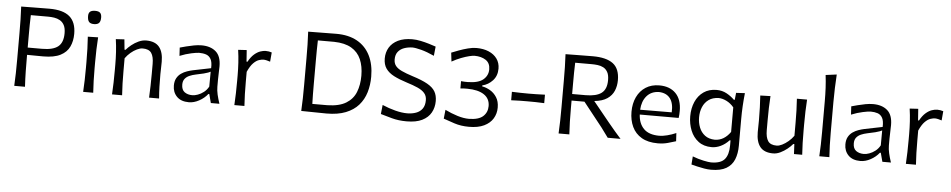

<svg xmlns="http://www.w3.org/2000/svg" viewBox="-48 -1187 8952 1808"><g transform="rotate(5 4427.5 -282.5)"><path d="M94.2 0Q97.7 -62.5 98.9 -120.6Q100.1 -178.7 100.1 -248V-499.5Q100.1 -569.8 98.9 -627.9Q97.7 -686 94.2 -749.5Q142.1 -749.5 209.5 -751Q276.9 -752.4 362.8 -752.4Q490.7 -752.4 552.5 -699.7Q614.3 -647 614.3 -536.6Q614.3 -468.8 589.1 -415Q564 -361.3 504.2 -330.6Q444.3 -299.8 340.8 -299.8Q305.2 -299.8 262.7 -300.5Q220.2 -301.3 189 -301.3Q189 -221.2 190.2 -147.2Q191.4 -73.2 195.8 0ZM191.9 -676.8Q189.9 -630.9 189.5 -585Q189 -539.1 189 -486.3V-370.1H324.7Q428.2 -370.1 475.8 -408.2Q523.4 -446.3 523.4 -534.2Q523.4 -582.5 508.1 -611.1Q492.7 -639.6 467.5 -653.8Q442.4 -668 413.6 -672.4Q384.8 -676.8 357.4 -676.8Z M745.6 0Q749 -58.1 750.5 -111.8Q752 -165.5 752 -230V-282.7Q752 -352.5 750 -408.2Q748 -463.9 744.1 -521.5L841.3 -523.9Q837.4 -465.3 835.4 -409.2Q833.5 -353 833.5 -282.7V-230Q833.5 -165.5 835.2 -111.8Q836.9 -58.1 840.8 0ZM791 -644.5Q758.3 -644.5 743.9 -660.9Q729.5 -677.2 729.5 -716.3Q729.5 -744.1 744.4 -757.1Q759.3 -770 792.5 -770Q825.2 -770 839.4 -756.1Q853.5 -742.2 853.5 -711.9Q853.5 -676.3 838.9 -660.4Q824.2 -644.5 791 -644.5Z M1018.6 0Q1022 -58.1 1023.4 -111.8Q1024.9 -165.5 1024.9 -230V-282.7Q1024.9 -340.3 1021.2 -400.9Q1017.6 -461.4 1008.8 -521.5L1089.4 -526.4L1099.1 -429.2H1108.4Q1128.4 -452.6 1158.4 -476.8Q1188.5 -501 1224.1 -517.3Q1259.8 -533.7 1295.9 -533.7Q1380.4 -533.7 1419.2 -485.8Q1458 -438 1458 -347.2Q1458 -313 1456.8 -283.2Q1455.6 -253.4 1455.6 -230Q1455.6 -165.5 1457 -111.8Q1458.5 -58.1 1463.4 0H1368.7Q1371.6 -58.1 1373 -111.3Q1374.5 -164.6 1374.5 -226.6V-319.8Q1374.5 -387.7 1351.3 -421.9Q1328.1 -456.1 1268.6 -456.1Q1245.1 -456.1 1215.3 -441.9Q1185.5 -427.7 1157 -403.6Q1128.4 -379.4 1106.9 -349.1V-226.6Q1106.9 -164.6 1108.4 -111.3Q1109.9 -58.1 1113.8 0Z M1745.1 10.7Q1670.9 10.7 1631.1 -30Q1591.3 -70.8 1591.3 -133.3Q1591.3 -175.8 1607.2 -204.1Q1623 -232.4 1648.4 -250Q1673.8 -267.6 1702.4 -277.3Q1731 -287.1 1756.3 -292.5L1926.8 -327.1Q1929.2 -384.3 1913.1 -413.1Q1897 -441.9 1868.2 -451.7Q1839.4 -461.4 1802.2 -461.4Q1780.8 -461.4 1728.5 -450.4Q1676.3 -439.5 1619.6 -416.5L1615.2 -494.6Q1639.6 -501.5 1674.3 -510.5Q1709 -519.5 1747.1 -526.6Q1785.2 -533.7 1818.8 -533.7Q1903.8 -533.7 1953.9 -490.5Q2003.9 -447.3 2003.9 -351.1Q2003.9 -327.6 2002.2 -291.5Q2000.5 -255.4 2000.5 -222.2V-157.7Q2000.5 -123.5 2009.5 -84.2Q2018.6 -44.9 2033.7 0H1952.6L1930.7 -83H1922.4Q1890.6 -42.5 1841.8 -15.9Q1793 10.7 1745.1 10.7ZM1772.5 -58.1Q1794.9 -58.1 1823.7 -68.4Q1852.5 -78.6 1879.6 -99.6Q1906.7 -120.6 1924.3 -152.8L1925.3 -293.9Q1917 -289.6 1903.1 -283.9Q1889.2 -278.3 1862.3 -271.5Q1835.4 -264.6 1787.6 -254.9Q1756.3 -248.5 1729.2 -236.8Q1702.1 -225.1 1685.8 -204.3Q1669.4 -183.6 1669.4 -149.9Q1669.4 -100.6 1698.7 -79.3Q1728 -58.1 1772.5 -58.1Z M2174.8 0Q2178.2 -58.1 2179.7 -111.8Q2181.2 -165.5 2181.2 -230V-282.7Q2181.2 -340.3 2177.5 -400.9Q2173.8 -461.4 2165 -521.5L2245.6 -526.4L2253.4 -417.5H2262.2Q2288.1 -464.4 2317.1 -489.5Q2346.2 -514.6 2374.3 -524.2Q2402.3 -533.7 2424.8 -533.7Q2456.1 -533.7 2482.4 -524.4L2474.6 -436.5Q2459 -441.9 2441.9 -446Q2424.8 -450.2 2411.1 -450.2Q2393.1 -450.2 2367.9 -441.9Q2342.8 -433.6 2315.7 -406.2Q2288.6 -378.9 2263.2 -322.3V-226.6Q2263.2 -164.6 2264.6 -111.3Q2266.1 -58.1 2270 0Z M2807.1 0Q2810.5 -62.5 2811.8 -120.6Q2813 -178.7 2813 -248V-499.5Q2813 -569.8 2811.8 -627.9Q2810.5 -686 2807.1 -749.5Q2879.4 -749.5 2942.9 -751Q3006.3 -752.4 3073.7 -752.4Q3189.9 -752.4 3270.5 -707.5Q3351.1 -662.6 3393.3 -578.6Q3435.5 -494.6 3435.5 -377.9Q3435.5 -298.8 3414.6 -229.5Q3393.6 -160.2 3347.7 -107.9Q3301.8 -55.7 3227.3 -26.1Q3152.8 3.4 3046.4 3.4Q2977.1 3.4 2922.9 1.7Q2868.7 0 2807.1 0ZM2905.3 -75.2H3047.4Q3159.7 -77.6 3224.1 -117.2Q3288.6 -156.7 3315.4 -224.6Q3342.3 -292.5 3342.3 -379.4Q3342.3 -468.8 3313.7 -534.4Q3285.2 -600.1 3222.9 -636.7Q3160.6 -673.3 3059.1 -675.3H2905.3Q2903.8 -629.4 2903.3 -583.3Q2902.8 -537.1 2902.8 -482.9V-265.1Q2902.8 -211.9 2903.3 -166.5Q2903.8 -121.1 2905.3 -75.2Z M3803.7 11.2Q3726.1 11.2 3662.8 -6.3Q3599.6 -23.9 3556.6 -36.6L3565.9 -123Q3627 -96.7 3689.2 -80.6Q3751.5 -64.5 3803.2 -64.5Q3848.6 -64.9 3886 -78.4Q3923.3 -91.8 3945.3 -122.1Q3967.3 -152.3 3967.3 -202.6Q3967.3 -243.2 3944.3 -269.5Q3921.4 -295.9 3877.9 -315.2Q3834.5 -334.5 3772.9 -353.5Q3701.2 -376 3650.6 -402.1Q3600.1 -428.2 3573.7 -466.1Q3547.4 -503.9 3547.4 -561Q3547.4 -619.1 3574.7 -664.8Q3602.1 -710.4 3656.2 -737.1Q3710.4 -763.7 3790.5 -763.7Q3828.6 -763.7 3869.9 -755.1Q3911.1 -746.6 3949.2 -735.1Q3987.3 -723.6 4015.1 -713.9L4005.9 -626Q3938 -657.2 3882.1 -671.9Q3826.2 -686.5 3797.4 -686.5Q3755.4 -685.5 3719.7 -672.6Q3684.1 -659.7 3662.6 -632.3Q3641.1 -605 3641.1 -560.1Q3641.1 -523.9 3659.9 -499.8Q3678.7 -475.6 3718.8 -456.8Q3758.8 -438 3822.8 -417.5Q3913.1 -389.2 3965.1 -359.9Q4017.1 -330.6 4039.1 -293.2Q4061 -255.9 4061 -202.6Q4061 -142.1 4033.9 -93.5Q4006.8 -44.9 3950.2 -16.8Q3893.6 11.2 3803.7 11.2Z M4393.6 11.2Q4316.9 11.2 4254.6 -9.3Q4192.4 -29.8 4150.4 -44.9L4159.2 -128.9Q4217.8 -100.1 4277.1 -81.8Q4336.4 -63.5 4385.7 -63.5Q4478.5 -64.5 4519.8 -102.3Q4561 -140.1 4561 -199.2Q4561 -270 4504.9 -307.1Q4448.7 -344.2 4347.7 -344.7Q4331.1 -344.7 4314.7 -344.2Q4298.3 -343.8 4281.7 -341.8V-410.6Q4297.4 -408.7 4313 -408.2Q4328.6 -407.7 4343.8 -407.7Q4445.8 -408.7 4491.2 -447.3Q4536.6 -485.8 4536.6 -543.9Q4536.6 -603.5 4494.6 -631.3Q4452.6 -659.2 4388.2 -659.7Q4371.1 -659.7 4337.9 -651.6Q4304.7 -643.6 4262.5 -627.4Q4220.2 -611.3 4175.8 -586.4L4166 -669.9Q4194.8 -681.6 4235.6 -696.8Q4276.4 -711.9 4319.8 -723.1Q4363.3 -734.4 4398.9 -734.4Q4465.8 -734.4 4516.1 -712.9Q4566.4 -691.4 4594.7 -651.9Q4623 -612.3 4623 -558.1Q4623 -490.2 4582 -445.8Q4541 -401.4 4484.4 -388.2V-378.9Q4522.5 -372.6 4560.1 -350.6Q4597.7 -328.6 4622.6 -289.6Q4647.5 -250.5 4647.5 -192.4Q4647.5 -135.3 4619.6 -89.1Q4591.8 -43 4535.6 -15.9Q4479.5 11.2 4393.6 11.2Z M4767.6 -272.5V-352.5Q4810.1 -350.6 4849.9 -349.9Q4889.6 -349.1 4923.8 -349.1Q4958.5 -349.1 4998 -349.9Q5037.6 -350.6 5080.1 -352.5V-272.5Q5037.6 -274.9 4998 -275.4Q4958.5 -275.9 4923.8 -275.9Q4889.6 -275.9 4849.9 -275.4Q4810.1 -274.9 4767.6 -272.5Z M5239.7 -749.5Q5289.1 -749.5 5354.2 -751Q5419.4 -752.4 5497.6 -752.4Q5625.5 -752.4 5689 -704.8Q5752.4 -657.2 5752.4 -547.9Q5752.4 -493.7 5733.2 -447.8Q5713.9 -401.9 5669.2 -371.6Q5624.5 -341.3 5547.9 -333.5L5644.5 -214.8Q5672.4 -180.7 5704.1 -141.6Q5735.8 -102.5 5767.6 -65.7Q5799.3 -28.8 5825.2 0H5704.1Q5669.9 -48.8 5636.2 -92.5Q5602.5 -136.2 5567.4 -179.2L5456.5 -319.3H5334.5V-248Q5334.5 -178.7 5335.9 -120.6Q5337.4 -62.5 5341.3 0H5239.7Q5243.2 -62.5 5244.4 -120.6Q5245.6 -178.7 5245.6 -248V-499.5Q5245.6 -569.8 5244.4 -627.9Q5243.2 -686 5239.7 -749.5ZM5337.4 -677.2Q5335.4 -631.3 5335 -585.2Q5334.5 -539.1 5334.5 -486.3V-381.3H5461.9Q5563 -381.3 5611.6 -418Q5660.2 -454.6 5660.2 -540.5Q5660.2 -589.4 5644.5 -616.9Q5628.9 -644.5 5604 -657.5Q5579.1 -670.4 5550 -673.8Q5521 -677.2 5493.7 -677.2Z M6177.7 11.2Q6085 11.2 6024.7 -24.2Q5964.4 -59.6 5935.1 -121.8Q5905.8 -184.1 5905.8 -263.7Q5905.8 -342.3 5934.8 -403.3Q5963.9 -464.4 6017.8 -499Q6071.8 -533.7 6146.5 -533.7Q6245.1 -533.7 6301.5 -476.3Q6357.9 -418.9 6357.9 -310.1Q6357.9 -274.4 6353.5 -244.1H5985.8Q5990.2 -159.2 6039.1 -110.1Q6087.9 -61 6186 -61Q6217.8 -61 6260.3 -71.8Q6302.7 -82.5 6344.2 -100.6L6348.6 -23.4Q6317.4 -13.7 6273.4 -1.2Q6229.5 11.2 6177.7 11.2ZM6283.7 -291Q6288.6 -377.4 6253.2 -423.3Q6217.8 -469.2 6147.5 -471.2Q6074.7 -469.2 6032.2 -419.7Q5989.7 -370.1 5985.4 -289.6Z M6699.2 215.3Q6669.9 215.3 6634.8 209.5Q6599.6 203.6 6566.9 195.8Q6534.2 188 6511.7 182.1L6517.6 105Q6571.3 125.5 6621.6 136Q6671.9 146.5 6692.9 146.5Q6784.7 146.5 6821.5 102.8Q6858.4 59.1 6858.4 -28.8V-76.2H6850.1Q6814 -37.1 6771.2 -17.1Q6728.5 2.9 6686.5 2.9Q6611.3 2.9 6561 -35.2Q6510.7 -73.2 6485.6 -135.5Q6460.4 -197.8 6460.4 -269.5Q6460.4 -345.7 6487.1 -406.5Q6513.7 -467.3 6564.5 -502.7Q6615.2 -538.1 6687.5 -538.1Q6739.7 -538.1 6782.5 -514.6Q6825.2 -491.2 6856 -460H6864.7L6871.6 -526.4L6954.6 -531.2Q6947.8 -469.2 6944.3 -407Q6940.9 -344.7 6940.9 -285.2V-33.7Q6940.9 41 6918.2 97.2Q6895.5 153.3 6842.8 184.3Q6790 215.3 6699.2 215.3ZM6710.4 -69.3Q6797.4 -70.8 6856.9 -155.8V-388.2Q6826.2 -424.8 6787.4 -444.1Q6748.5 -463.4 6712.4 -463.9Q6656.2 -462.4 6618.9 -435.5Q6581.5 -408.7 6563 -364.7Q6544.4 -320.8 6544.4 -267.1Q6544.4 -215.8 6562 -171.1Q6579.6 -126.5 6616.2 -98.6Q6652.8 -70.8 6710.4 -69.3Z M7268.1 11.2Q7184.1 11.2 7145.5 -36.4Q7106.9 -84 7106.9 -175.3Q7106.9 -209 7107.7 -234.9Q7108.4 -260.7 7108.4 -285.2Q7108.4 -353 7106.4 -408.4Q7104.5 -463.9 7100.6 -521.5L7196.8 -524.4Q7192.9 -466.8 7191.4 -411.4Q7189.9 -356 7189.9 -293.9V-201.7Q7189.9 -133.8 7212.9 -99.4Q7235.8 -64.9 7295.4 -64.9Q7317.4 -64.9 7346.4 -79.1Q7375.5 -93.3 7404.3 -117.7Q7433.1 -142.1 7454.1 -171.9V-293.9Q7454.1 -356 7452.4 -409.9Q7450.7 -463.9 7446.8 -521.5H7543Q7539.1 -463.9 7537.4 -408.4Q7535.6 -353 7535.6 -285.2V-230Q7535.6 -165.5 7537.1 -111.8Q7538.6 -58.1 7542.5 0H7464.8L7460 -93.8H7450.2Q7430.7 -70.3 7400.6 -46.1Q7370.6 -22 7336.2 -5.4Q7301.8 11.2 7268.1 11.2Z M7704.1 0Q7707.5 -58.1 7709 -111.8Q7710.4 -165.5 7710.4 -230V-519.5Q7710.4 -585.4 7707.3 -647Q7704.1 -708.5 7696.8 -767.6L7800.8 -781.2Q7796.9 -717.8 7794.4 -653.3Q7792 -588.9 7792 -519.5V-230Q7792 -165.5 7793.7 -111.8Q7795.4 -58.1 7799.3 0Z M8092.8 10.7Q8018.6 10.7 7978.8 -30Q7939 -70.8 7939 -133.3Q7939 -175.8 7954.8 -204.1Q7970.7 -232.4 7996.1 -250Q8021.5 -267.6 8050 -277.3Q8078.6 -287.1 8104 -292.5L8274.4 -327.1Q8276.9 -384.3 8260.7 -413.1Q8244.6 -441.9 8215.8 -451.7Q8187 -461.4 8149.9 -461.4Q8128.4 -461.4 8076.2 -450.4Q8023.9 -439.5 7967.3 -416.5L7962.9 -494.6Q7987.3 -501.5 8022 -510.5Q8056.6 -519.5 8094.7 -526.6Q8132.8 -533.7 8166.5 -533.7Q8251.5 -533.7 8301.5 -490.5Q8351.6 -447.3 8351.6 -351.1Q8351.6 -327.6 8349.9 -291.5Q8348.1 -255.4 8348.1 -222.2V-157.7Q8348.1 -123.5 8357.2 -84.2Q8366.2 -44.9 8381.3 0H8300.3L8278.3 -83H8270Q8238.3 -42.5 8189.5 -15.9Q8140.6 10.7 8092.8 10.7ZM8120.1 -58.1Q8142.6 -58.1 8171.4 -68.4Q8200.2 -78.6 8227.3 -99.6Q8254.4 -120.6 8272 -152.8L8272.9 -293.9Q8264.6 -289.6 8250.7 -283.9Q8236.8 -278.3 8210 -271.5Q8183.1 -264.6 8135.3 -254.9Q8104 -248.5 8076.9 -236.8Q8049.8 -225.1 8033.4 -204.3Q8017.1 -183.6 8017.1 -149.9Q8017.1 -100.6 8046.4 -79.3Q8075.7 -58.1 8120.1 -58.1Z M8522.5 0Q8525.9 -58.1 8527.3 -111.8Q8528.8 -165.5 8528.8 -230V-282.7Q8528.8 -340.3 8525.1 -400.9Q8521.5 -461.4 8512.7 -521.5L8593.3 -526.4L8601.1 -417.5H8609.9Q8635.7 -464.4 8664.8 -489.5Q8693.8 -514.6 8721.9 -524.2Q8750 -533.7 8772.5 -533.7Q8803.7 -533.7 8830.1 -524.4L8822.3 -436.5Q8806.6 -441.9 8789.6 -446Q8772.5 -450.2 8758.8 -450.2Q8740.7 -450.2 8715.6 -441.9Q8690.4 -433.6 8663.3 -406.2Q8636.2 -378.9 8610.8 -322.3V-226.6Q8610.8 -164.6 8612.3 -111.3Q8613.8 -58.1 8617.7 0Z"/></g></svg>

Font: Pinar DS3-Regular
Style: Regular
Weight: 400
Designer: Amin Abedi
Version: Version 2.000